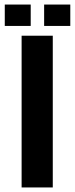

<svg xmlns="http://www.w3.org/2000/svg" viewBox="-20 -824 329 844"><path d="M75 0V-667H212V0ZM174 -710V-804H289V-710ZM1 -710V-804H115V-710Z"/></svg>

Font: Maven Pro SemiBold
Style: Regular
Weight: 600
Designer: Joe Prince
Foundry: Joe Prince
Version: Version 2.103